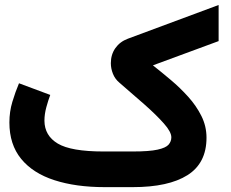

<svg xmlns="http://www.w3.org/2000/svg" viewBox="-20 -769 951 789"><path d="M524.9 -146.5Q593.8 -146.5 627.7 -154.1Q661.6 -161.6 672.9 -174.8Q684.1 -188 684.1 -204.6Q684.1 -227.1 653.3 -261.7Q622.6 -296.4 574 -339.4Q525.4 -382.3 470.7 -429.2Q452.6 -444.3 444.1 -465.8Q435.5 -487.3 435.5 -509.3Q435.5 -544.9 454.1 -571.3Q472.7 -597.7 505.4 -609.9L878.4 -748.5V-600.1L608.4 -500.5Q643.6 -472.7 681.9 -440.4Q720.2 -408.2 753.4 -371.3Q786.6 -334.5 807.6 -292.5Q828.6 -250.5 828.6 -203.1Q828.6 -98.6 750.5 -49.3Q672.4 0 525.4 0H410.2Q291.5 0 203.4 -28.6Q115.2 -57.1 66.9 -116.2Q18.6 -175.3 18.6 -265.6Q18.6 -310.1 30.8 -350.6Q43 -391.1 58.1 -426.8L186.5 -378.9Q178.2 -356.9 170.4 -328.4Q162.6 -299.8 162.6 -272.9Q163.1 -211.4 217.5 -179Q272 -146.5 405.3 -146.5Z"/></svg>

Font: Vazir Black UI
Style: Black-UI
Weight: 900
Designer: Saber Rastikerdar
Foundry: Saber Rastikerdar
Version: Version 30.1.0